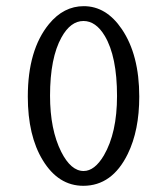

<svg xmlns="http://www.w3.org/2000/svg" viewBox="-20 -580 540 620"><path d="M250.5 -560.1Q323.2 -560.1 373.5 -485.8Q429.7 -402.8 429.7 -268.1Q429.7 -158.7 392.6 -83Q342.3 20 249 20Q168.5 20 118.2 -62.5Q69.8 -141.6 69.8 -268.1Q69.8 -418.9 138.2 -502.4Q185.5 -560.1 250.5 -560.1ZM249.5 -512.2Q208 -512.2 178.7 -459.5Q141.6 -393.1 141.6 -271Q141.6 -161.6 177.7 -89.8Q209 -27.8 250 -27.8Q285.6 -27.8 315.4 -78.1Q357.9 -150.9 357.9 -270Q357.9 -397.5 318.4 -463.9Q289.6 -512.2 249.5 -512.2Z"/></svg>

Font: BIZ UDMincho
Style: Regular
Weight: 400
Monospace: yes
Designer: TypeBank Co., Ltd.
Foundry: Morisawa Inc.
Version: Version 1.06